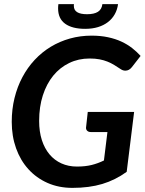

<svg xmlns="http://www.w3.org/2000/svg" viewBox="-20 -904 704 932"><path d="M353.5 -95.5Q394 -95.5 425 -103.2Q456 -111 484.5 -125L501.5 -263H421.5Q410 -263 403.8 -268.8Q397.5 -274.5 397.5 -283.5L406 -360.5H631L595 -70Q540 -30 476.5 -11Q413 8 331.5 8Q265 8 210.8 -16Q156.5 -40 117.8 -82.8Q79 -125.5 58 -184.2Q37 -243 37 -312.5Q37 -373.5 50.5 -428.2Q64 -483 88.8 -529.5Q113.5 -576 148.2 -613.2Q183 -650.5 226.2 -676.8Q269.5 -703 319.5 -717Q369.5 -731 424.5 -731Q468.5 -731 504.5 -723.2Q540.5 -715.5 569.5 -702Q598.5 -688.5 621.5 -670.5Q644.5 -652.5 662.5 -632.5L620.5 -578.5Q607 -561 588.5 -561Q577 -561 566.5 -568Q550 -579 534.5 -588.5Q519 -598 501.5 -605Q484 -612 463.2 -616Q442.5 -620 415 -620Q361 -620 316 -598.2Q271 -576.5 238.5 -536.8Q206 -497 188 -441.2Q170 -385.5 170 -317Q170 -265 183.2 -224Q196.5 -183 220.5 -154.5Q244.5 -126 278.2 -110.8Q312 -95.5 353.5 -95.5ZM393.5 -764Q330.5 -764 296.2 -788.8Q262 -813.5 262 -863.5Q262 -873.5 263.5 -884H339Q338.5 -881.5 338.5 -879.5V-875Q338.5 -835 402.5 -835Q437 -835 455.5 -846.8Q474 -858.5 477 -884H553Q549.5 -857 537 -834.8Q524.5 -812.5 504 -796.8Q483.5 -781 455.8 -772.5Q428 -764 393.5 -764Z"/></svg>

Font: Lato TR
Style: Bold Italic
Weight: 700
Italic angle: -12°
Designer: Lukasz Dziedzic
Foundry: tyPoland Lukasz Dziedzic
Version: Version 1.104 2013